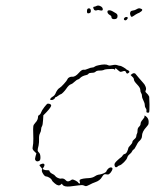

<svg xmlns="http://www.w3.org/2000/svg" viewBox="-20 -667 587 691"><path d="M127 -76Q136 -80 139 -76.5Q142 -73 137 -65L133 -59L139 -56Q144 -54 150.5 -54.5Q157 -55 158 -52Q159 -46 169 -41Q176 -38 178.5 -34Q181 -30 187.5 -27Q194 -24 198 -24Q209 -27 217 -18Q223 -11 233 -17Q238 -21 241 -21Q244 -21 252 -17Q260 -13 262 -9Q265 -5 267 -7Q269 -9 267 -13Q265 -19 269 -21Q277 -25 300 -26Q313 -27 320.5 -32Q328 -37 333 -38Q349 -40 360 -47Q363 -49 365 -55Q367 -58 370 -60.5Q373 -63 376 -64Q379 -65 382 -64Q389 -61 379 -47Q372 -38 367 -39Q358 -41 354.5 -39Q351 -37 347 -30Q340 -17 322 -11Q313 -8 302 -2Q292 3 289.5 3Q287 3 281.5 0.5Q276 -2 264 0Q252 2 248 2Q244 2 232 4Q211 6 205 -2L203 -6L199 -3Q191 5 177 -7Q168 -14 166 -20Q164 -24 157 -28Q150 -32 146 -32Q141 -32 135 -41.5Q129 -51 131 -56Q133 -59 127.5 -65Q122 -71 122 -72.5Q122 -74 127 -76ZM500 -248Q499 -251 501 -251Q504 -250 509 -245Q515 -238 515 -229Q515 -222 514 -219.5Q513 -217 507 -210Q491 -193 491 -177Q491 -167 479 -157Q476 -154 470 -142Q464 -130 461 -129Q458 -128 455.5 -122.5Q453 -117 446.5 -112Q440 -107 438 -100Q436 -93 426.5 -83.5Q417 -74 411 -72Q405 -70 404 -68.5Q403 -67 400 -65.5Q397 -64 394.5 -66.5Q392 -69 392 -75Q392 -80 401 -88.5Q410 -97 414.5 -100Q419 -103 421.5 -107.5Q424 -112 429 -113Q434 -114 437.5 -121.5Q441 -129 441.5 -133Q442 -137 449 -144Q456 -151 456.5 -156Q457 -161 463.5 -166Q470 -171 470.5 -177Q471 -183 473 -186Q475 -189 475 -197.5Q475 -206 480.5 -211Q486 -216 486 -222Q486 -228 493.5 -236.5Q501 -245 500 -248ZM152 -294Q162 -294 164 -288.5Q166 -283 146 -262L136 -252L135 -235Q134 -217 131 -212.5Q128 -208 128 -201.5Q128 -195 124 -187.5Q120 -180 120.5 -167.5Q121 -155 119 -144Q115 -129 115.5 -125.5Q116 -122 120 -118Q125 -114 125.5 -102Q126 -90 121 -88Q112 -83 107 -91Q105 -95 108 -105L111 -115L106 -120Q101 -124 98.5 -128.5Q96 -133 98 -140.5Q100 -148 100 -168Q98 -211 101 -217Q103 -220 107 -225Q117 -235 117 -248Q117 -251 121.5 -253.5Q126 -256 128 -262.5Q130 -269 139.5 -281.5Q149 -294 152 -294ZM454 -400Q461 -406 467 -402Q468 -401 479.5 -387Q491 -373 496 -368Q501 -363 504 -355Q507 -347 504.5 -342Q502 -337 505 -334.5Q508 -332 513 -326L517 -319L518 -291Q518 -268 517 -264Q516 -260 509 -262Q506 -263 507 -268Q508 -273 504.5 -277.5Q501 -282 501 -289Q501 -296 496 -305.5Q491 -315 491 -321.5Q491 -328 488 -332Q485 -336 485 -343.5Q485 -351 473.5 -363Q462 -375 462 -380.5Q462 -386 456 -391L450 -397ZM334 -432Q360 -438 370 -432Q374 -430 384.5 -432.5Q395 -435 402 -432.5Q409 -430 413 -430Q415 -430 424 -425Q433 -420 435 -417Q436 -416 441 -414Q450 -409 442 -404Q436 -399 433 -408Q431 -414 421 -410Q415 -408 413 -408.5Q411 -409 404 -415Q395 -424 394 -420Q394 -420 394 -418Q395 -416 393.5 -416Q392 -416 392 -417Q392 -419 383.5 -419Q375 -419 365 -418Q355 -417 353 -415Q348 -413 338 -413Q328 -413 324 -409Q320 -405 310.5 -405Q301 -405 298.5 -401.5Q296 -398 291 -397Q276 -394 268 -386Q265 -382 260.5 -381Q256 -380 248 -372.5Q240 -365 236 -364Q228 -362 218 -347Q214 -341 207.5 -334.5Q201 -328 199 -328Q197 -328 189.5 -322.5Q182 -317 180 -317Q178 -317 178 -315Q178 -313 174 -310Q170 -307 166 -307Q156 -307 164 -315Q167 -318 171 -320Q176 -323 179 -329Q186 -346 195 -351Q199 -353 210 -365Q221 -377 222.5 -381.5Q224 -386 229 -388.5Q234 -391 239 -391Q250 -389 264 -405Q275 -418 283 -416Q286 -415 296.5 -419.5Q307 -424 312 -424Q317 -424 320.5 -427Q324 -430 334 -432ZM440 -603Q440 -600 436.5 -596.5Q433 -593 431 -594Q427 -594 426 -597Q425 -600 428 -603Q431 -606 435 -606Q439 -606 440 -603ZM367 -627Q368 -630 373.5 -630Q379 -630 384 -627Q390 -623 396 -620Q402 -617 403 -611Q404 -598 391 -598Q381 -598 381 -606Q381 -610 375 -613Q365 -619 367 -627ZM300 -637Q307 -637 307 -627Q307 -619 297 -619Q293 -619 293 -626Q293 -633 295 -635Q297 -637 300 -637ZM472 -634Q480 -639 486 -636Q500 -632 481 -621L476 -619Q468 -615 462 -610.5Q456 -606 453.5 -606.5Q451 -607 449 -613Q447 -619 449 -623Q450 -628 458 -629Q466 -630 472 -634ZM326 -645Q333 -649 341 -645Q350 -641 350 -633Q350 -627 339 -630Q333 -632 329 -630Q320 -627 317 -635Q313 -643 320 -643Q322 -643 326 -645Z"/></svg>

Font: TT2020 Style D
Style: Italic
Weight: 400
Italic angle: -15°
Version: Version 0.2.000